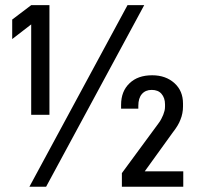

<svg xmlns="http://www.w3.org/2000/svg" viewBox="-20 -710 759 730"><path d="M443.4 -51.8 582 -240.2Q588.9 -249 593.3 -257.8Q597.7 -266.6 600.6 -273.4Q603.5 -281.2 605.5 -288.6Q607.4 -295.9 607.4 -304.7V-313.5Q607.4 -337.9 593.8 -353.5Q581.1 -368.2 556.6 -368.2Q533.2 -368.2 519.5 -352.5Q505.9 -336.9 505.9 -307.6V-296.9H440.4V-311.5Q440.4 -363.3 472.7 -393.6Q503.9 -423.8 558.6 -423.8Q610.4 -423.8 643.6 -393.6Q675.8 -364.3 675.8 -316.4V-304.7Q675.8 -292 673.3 -279.3Q670.9 -266.6 666 -254.9Q658.2 -233.4 636.7 -206.1L530.3 -58.6H676.8V0H443.4ZM464.8 -690.4H528.3L155.3 0H91.8ZM98.6 -617.2 26.4 -561.5V-635.7L98.6 -690.4H168V-273.4H98.6Z"/></svg>

Font: DINish
Style: Regular
Weight: 400
Designer: Bert Driehuis
Foundry: Playbeing
Version: Version 3.008; git-95204e4c-release